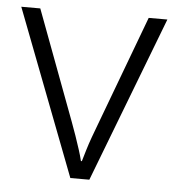

<svg xmlns="http://www.w3.org/2000/svg" viewBox="-44 -573 557 614"><g transform="rotate(5 234.5 -266.0)"><path d="M204 0 0 -532H61L193 -179Q201 -158 208.5 -136Q216 -114 222.5 -94Q229 -74 233 -57H236Q241 -74 247 -94Q253 -114 261 -136Q269 -158 277 -179L409 -532H469L265 0Z"/></g></svg>

Font: Noto Sans Georgian Light
Style: Regular
Weight: 300
Version: Version 2.002